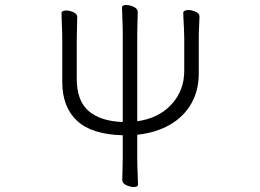

<svg xmlns="http://www.w3.org/2000/svg" viewBox="-20 -738 1040 768"><path d="M471 -197Q347 -200 288 -255Q229 -310 229 -411V-576Q229 -607 227.5 -637.5Q226 -668 226 -685Q226 -696 245 -696Q259 -696 274 -689Q289 -682 289 -670Q289 -658 288 -629Q287 -600 287 -574V-423Q287 -335 334.5 -294Q382 -253 471 -250V-602Q471 -633 469.5 -662Q468 -691 468 -708Q468 -718 485 -718Q499 -718 515 -710.5Q531 -703 531 -690Q531 -678 530 -652.5Q529 -627 529 -601V-253Q615 -265 666 -320.5Q717 -376 717 -455V-585Q717 -599 716 -620Q715 -641 714 -660Q713 -679 713 -687Q713 -692 719 -695Q725 -698 733 -698Q747 -698 762.5 -691Q778 -684 778 -672Q778 -660 776.5 -635Q775 -610 775 -584V-443Q775 -376 745 -323.5Q715 -271 659.5 -239Q604 -207 529 -199V-106Q529 -75 530.5 -46Q532 -17 532 0Q532 10 515 10Q501 10 485 2.5Q469 -5 469 -18Q469 -30 470 -55.5Q471 -81 471 -107Z"/></svg>

Font: Moon Stars Kai T HW Light
Style: Regular
Weight: 300
Designer: GuiWonder
Version: Version 1.101